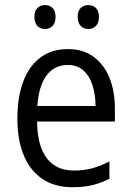

<svg xmlns="http://www.w3.org/2000/svg" viewBox="-20 -742 528 771"><path d="M252.4 -544.9Q314 -544.9 356 -513.9Q397.9 -482.9 419.7 -429Q441.4 -375 441.4 -305.7V-253.9H128.9Q129.9 -156.7 167.7 -106.9Q205.6 -57.1 276.9 -57.1Q316.9 -57.1 350.3 -66.2Q383.8 -75.2 419.4 -93.8V-24.4Q385.3 -6.8 350.3 1.5Q315.4 9.8 271 9.8Q199.2 9.8 149.7 -23.9Q100.1 -57.6 75 -119.4Q49.8 -181.2 49.8 -264.6Q49.8 -352.5 73.7 -415.5Q97.7 -478.5 143.1 -511.7Q188.5 -544.9 252.4 -544.9ZM252 -481Q198.2 -481 167 -439.2Q135.7 -397.5 129.9 -316.4H363.8Q363.3 -362.8 351.3 -400.1Q339.4 -437.5 314.9 -459.2Q290.5 -481 252 -481ZM118.2 -674.3Q118.2 -698.7 130.4 -710.2Q142.6 -721.7 160.6 -721.7Q178.7 -721.7 190.9 -710Q203.1 -698.2 203.1 -674.3Q203.1 -649.9 190.9 -637.7Q178.7 -625.5 160.6 -625.5Q142.6 -625.5 130.4 -637.7Q118.2 -649.9 118.2 -674.3ZM292 -674.3Q292 -698.7 304.4 -710.2Q316.9 -721.7 334.5 -721.7Q352.5 -721.7 365 -710Q377.4 -698.2 377.4 -674.3Q377.4 -649.9 365 -637.7Q352.5 -625.5 334.5 -625.5Q316.4 -625.5 304.2 -637.7Q292 -649.9 292 -674.3Z"/></svg>

Font: Open Sans SemiCondensed
Style: Regular
Weight: 400
Width: 4
Designer: Monotype Design Team
Foundry: Monotype Imaging Inc.
Version: Version 3.000